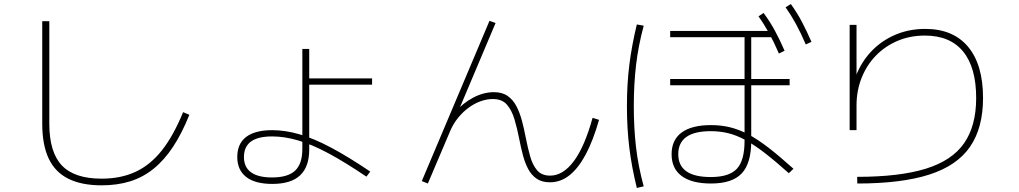

<svg xmlns="http://www.w3.org/2000/svg" viewBox="-20 -875 5040 950"><path d="M483 42Q383 42 317.5 9Q252 -24 220.5 -91.5Q189 -159 189 -263V-770H224V-263Q224 -122 286 -56.5Q348 9 483 9Q578 9 651 -25Q724 -59 781 -131Q838 -203 886 -320L917 -307Q880 -215 836.5 -149Q793 -83 740.5 -40.5Q688 2 624.5 22Q561 42 483 42Z M1327 35Q1242 35 1198 0.5Q1154 -34 1154 -98Q1154 -164 1198 -197.5Q1242 -231 1327 -231Q1391 -231 1462 -210.5Q1533 -190 1618.5 -144.5Q1704 -99 1812 -26L1793 -1Q1688 -72 1606 -116Q1524 -160 1456 -180Q1388 -200 1327 -200Q1256 -200 1221.5 -174.5Q1187 -149 1187 -98Q1187 -48 1222 -22.5Q1257 3 1326 3Q1405 3 1440.5 -31Q1476 -65 1476 -138V-191V-633H1510V-487H1821V-456H1510V-135Q1510 -50 1465 -7.5Q1420 35 1327 35Z M2097 33 2067 21 2402 -772 2432 -761 2241 -309 2230 -318Q2269 -364 2320.5 -391.5Q2372 -419 2424 -419Q2465 -419 2492 -400Q2519 -381 2535.5 -349Q2552 -317 2562.5 -277.5Q2573 -238 2581 -196Q2591 -145 2603 -102Q2615 -59 2637.5 -32.5Q2660 -6 2702 -6Q2766 -6 2819.5 -78Q2873 -150 2912 -292L2944 -282Q2915 -180 2878.5 -111.5Q2842 -43 2798 -8Q2754 27 2701 27Q2661 27 2635 9Q2609 -9 2593 -39.5Q2577 -70 2567 -108.5Q2557 -147 2549 -188Q2539 -240 2525.5 -285Q2512 -330 2488 -357.5Q2464 -385 2418 -385Q2389 -385 2358 -374Q2327 -363 2298.5 -342Q2270 -321 2246.5 -292Q2223 -263 2208 -228Z M3498 33Q3403 33 3353 -4Q3303 -41 3303 -112Q3303 -183 3353 -219.5Q3403 -256 3498 -256Q3547 -256 3591 -245.5Q3635 -235 3681 -211Q3727 -187 3781.5 -145Q3836 -103 3906 -40L3883 -18Q3816 -78 3763.5 -118.5Q3711 -159 3667.5 -182.5Q3624 -206 3583 -216Q3542 -226 3497 -226Q3336 -226 3336 -112Q3336 1 3497 1Q3588 1 3626 -40Q3664 -81 3664 -178V-691H3296V-722H3805V-691H3697V-177Q3697 -67 3650 -17Q3603 33 3498 33ZM3296 -453V-484H3887V-453ZM3834 -610Q3809 -668 3785 -711.5Q3761 -755 3733 -794L3758 -811Q3790 -768 3814.5 -722.5Q3839 -677 3862 -624ZM3967 -655Q3942 -713 3918.5 -756Q3895 -799 3867 -839L3893 -855Q3924 -812 3948 -766.5Q3972 -721 3995 -668ZM3131 55Q3106 -46 3094 -142.5Q3082 -239 3082 -350Q3082 -459 3094 -555Q3106 -651 3131 -754L3165 -748Q3138 -647 3127 -552Q3116 -457 3116 -350Q3116 -241 3127 -146.5Q3138 -52 3165 47Z M4221 0Q4430 0 4560 -40Q4690 -80 4750 -166Q4810 -252 4810 -390Q4810 -541 4745.5 -620Q4681 -699 4556 -699Q4483 -699 4421.5 -673Q4360 -647 4314.5 -600.5Q4269 -554 4243.5 -490.5Q4218 -427 4218 -353V-231H4184V-752H4218V-454H4201Q4222 -537 4272.5 -599.5Q4323 -662 4396.5 -697Q4470 -732 4558 -732Q4696 -732 4770 -643.5Q4844 -555 4844 -390Q4844 -242 4779.5 -148.5Q4715 -55 4577.5 -11Q4440 33 4222 33Z"/></svg>

Font: M PLUS 1 ExtraLight
Style: Regular
Weight: 250
Version: Version 1.001